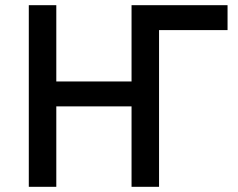

<svg xmlns="http://www.w3.org/2000/svg" viewBox="-20 -720 917 740"><path d="M91 0H197V-310H487V0H593V-604H857V-700H487V-406H197V-700H91Z"/></svg>

Font: Fixel Text Medium
Style: Regular
Weight: 500
Width: 4
Designer: AlfaBravo + MacPaw
Foundry: Kyrylo Tkachov, Marchela Mozhyna, Serhii Makarenko, Maria Weinstein, Zakhar Kryvoshyya
Version: Version 1.211